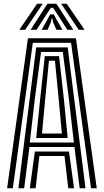

<svg xmlns="http://www.w3.org/2000/svg" viewBox="-20 -1004 554 1024"><path d="M18 0 129 -800H385L496 0H465.5L359 -775.8H155L48.5 0ZM139 0 166 -196H348L375 0H344L324 -172H190L170 0ZM78 0 173 -751.2H341L436 0H405L377 -220H137L109 0ZM139 -244H374L347.5 -475.2L315 -727H199L165.5 -475.2ZM173 -268 194.2 -475.2 219 -704.5H295L320.8 -475.2L341 -268ZM204 -292H310L293 -475.2L273 -680H241L221 -475.2ZM83 -845 178 -984H208L114 -845ZM143 -845 233 -984H281L371 -845H339L287.2 -926L263 -962.5H251L226.8 -925.8L175 -845ZM202 -845 233.5 -900.8 247 -927.5H267L280.8 -900.8L313 -845H281L263.5 -884.5L259 -905.2H255L250.8 -884.5L234 -845ZM400 -845 306 -984H336L431 -845Z"/></svg>

Font: Big Shoulders Inline Text Thin Black
Style: Regular
Weight: 900
Version: Version 2.002